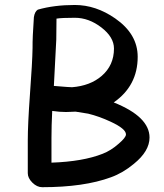

<svg xmlns="http://www.w3.org/2000/svg" viewBox="-20 -740 670 783"><path d="M432.6 -17.1Q322.8 23.4 151.9 23.4Q130.9 23.4 112.1 4.9Q93.3 -13.7 93.3 -33.7V-167Q93.3 -232.9 102.1 -354.5Q111.8 -485.8 112.8 -544.4Q112.3 -586.4 118.2 -669.9Q121.6 -692.9 134.3 -700.7Q200.7 -719.7 285.2 -719.7Q371.1 -719.7 450.2 -664.6Q541.5 -601.1 541.5 -508.3Q541.5 -390.1 443.8 -322.3Q517.1 -293 553.5 -257.1Q589.8 -221.2 589.8 -179.2Q589.8 -123.5 525.9 -71.8Q481.4 -34.7 432.6 -17.1ZM285.2 -667.5Q231.9 -667.5 210.4 -664.1L209.5 -578.6L199.7 -389.6Q269 -383.8 273.9 -384.3Q347.7 -390.1 394.5 -430.2Q444.8 -473.6 444.8 -542Q444.8 -588.4 393.6 -627.9Q342.3 -667.5 285.2 -667.5ZM339.8 -276.4 288.1 -284.7Q281.7 -284.7 268.8 -283.9Q255.9 -283.2 249 -283.2Q222.7 -283.2 192.9 -287.6Q189.9 -226.1 189.9 -177.7V-76.7Q317.9 -81.1 398.4 -112.8Q432.6 -126 463.9 -153.8Q493.7 -179.2 493.7 -191.9Q493.7 -214.8 431.2 -243.7Q384.3 -265.6 339.8 -276.4Z"/></svg>

Font: Bharatayuddha
Style: Regular
Weight: 400
Designer: R.S. Wihananto
Foundry: R.S. Wihananto
Version: Version 2.0.1